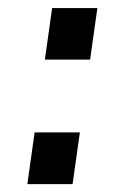

<svg xmlns="http://www.w3.org/2000/svg" viewBox="-20 -468 331 488"><path d="M94 -316.5 112.5 -447.5H227.5L209 -316.5ZM49.5 0 68 -131.5H183L164.5 0Z"/></svg>

Font: Mohave Light SemiBold
Style: Italic
Weight: 600
Italic angle: -8°
Version: Version 2.003